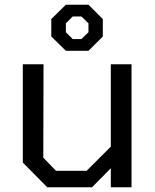

<svg xmlns="http://www.w3.org/2000/svg" viewBox="-20 -796 660 816"><path d="M260 -580 198 -641V-715L260 -776H356L417 -715V-641L356 -580ZM289 -630H326L356 -659V-697L326 -726H289L260 -697V-659ZM181 0 77 -105V-523H165L164 -126L218 -70H348L451 -173V-523H539V0H451V-81L371 0Z"/></svg>

Font: Tomorrow
Style: Regular
Weight: 400
Designer: Tony de Marco, Monica Rizzolli
Foundry: Just in Type
Version: Version 2.002